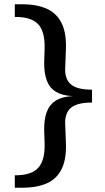

<svg xmlns="http://www.w3.org/2000/svg" viewBox="-20 -758 490 895"><path d="M49 -679V-738H85Q153 -738 199.5 -716.5Q246 -695 268.5 -647.5Q291 -600 287 -521L284 -443Q281 -391 309.5 -365.5Q338 -340 409 -340V-310H319Q271 -312 241 -330Q211 -348 198 -383Q185 -418 186 -470L188 -532Q190 -612 157 -646Q124 -680 49 -679ZM85 117H49V59Q124 60 157 25.5Q190 -9 188 -88L186 -150Q185 -202 198 -236.5Q211 -271 241 -289.5Q271 -308 319 -310H409V-280Q338 -280 309.5 -254.5Q281 -229 284 -177L287 -98Q291 -20 268.5 27.5Q246 75 199.5 96Q153 117 85 117Z"/></svg>

Font: Montagu Slab 24pt
Style: Regular
Weight: 400
Designer: Florian Karsten
Foundry: Florian Karsten
Version: Version 1.000